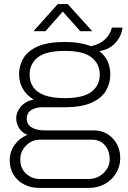

<svg xmlns="http://www.w3.org/2000/svg" viewBox="-20 -745 631 947"><path d="M174 182Q132 182 98.5 164.5Q65 147 46.5 116Q28 85 28 47Q28 3 52 -30.5Q76 -64 115 -80Q87 -91 73.5 -114Q60 -137 60 -161Q60 -193 83 -219.5Q106 -246 146 -254Q110 -276 92 -308Q74 -340 74 -377Q74 -422 96 -458.5Q118 -495 167.5 -516.5Q217 -538 299 -538Q339 -538 371.5 -532.5Q404 -527 429 -517Q470 -526 496.5 -549.5Q523 -573 532 -609H584Q582 -584 568 -559Q554 -534 529.5 -516Q505 -498 470 -493Q499 -470 511.5 -440.5Q524 -411 524 -377Q524 -333 502 -296.5Q480 -260 430.5 -238Q381 -216 299 -216H189Q157 -216 134.5 -202.5Q112 -189 112 -159Q112 -131 136.5 -116.5Q161 -102 197 -102H441Q499 -102 536 -62.5Q573 -23 573 35Q573 76 552.5 109.5Q532 143 497 162.5Q462 182 416 182ZM179 138H415Q446 138 469.5 124.5Q493 111 507 89Q521 67 521 42Q521 -2 497 -29Q473 -56 435 -56H177Q137 -56 108.5 -27Q80 2 80 42Q80 85 108.5 111.5Q137 138 179 138ZM299 -261Q391 -261 431.5 -292.5Q472 -324 472 -377Q472 -430 431.5 -462Q391 -494 299 -494Q207 -494 166.5 -462Q126 -430 126 -377Q126 -344 142.5 -317.5Q159 -291 197.5 -276Q236 -261 299 -261ZM145 -591 265 -725H314L435 -591H376L276 -703H303L204 -591Z"/></svg>

Font: Archivo SemiExpanded Thin
Style: Regular
Weight: 250
Width: 6
Designer: Hector Gatti
Foundry: Omnibus-Type
Version: Version 2.001